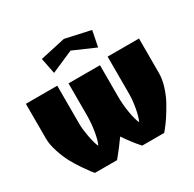

<svg xmlns="http://www.w3.org/2000/svg" viewBox="-158 -891 1067 1058"><g transform="rotate(-30 375.0 -362.5)"><path d="M234.9 -589.8 214.8 -689.9 375 -725.1 535.2 -689.9 515.1 -589.8 375 -650.9ZM15.1 -520H214.8V-277.8Q214.8 -244.6 223.9 -195.3Q232.9 -146 245.1 -120.1Q258.3 -146.5 266.6 -198Q274.9 -249.5 274.9 -297.9V-500H475.1V-297.9Q475.1 -250.5 483.6 -198.7Q492.2 -147 504.9 -120.1Q517.6 -145.5 526.4 -194.6Q535.2 -243.7 535.2 -277.8V-520H734.9V-299.8Q734.9 -260.7 720.5 -215.3Q706.1 -169.9 685.5 -133.3Q665 -96.7 644.5 -65.7Q624 -34.7 609.4 -17.6L595.2 0H455.1Q413.1 -46.9 375 -104Q357.4 -79.1 337.4 -53Q317.4 -26.9 306.2 -13.7L294.9 0H154.8Q148.9 -6.3 139.6 -18.1Q130.4 -29.8 106.2 -64.9Q82 -100.1 63.7 -134.3Q45.4 -168.5 30.3 -214.6Q15.1 -260.7 15.1 -299.8Z"/></g></svg>

Font: Mikodacs
Style: Regular
Weight: 400
Designer: gluk (gluksza@wp.pl)
Foundry: gluk (gluksza@wp.pl)
Version: Version 0.28